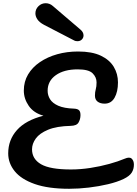

<svg xmlns="http://www.w3.org/2000/svg" viewBox="-20 -1168 852 1193"><path d="M410 5Q280 5 196 -24.5Q112 -54 71.5 -104Q31 -154 31 -215Q31 -299 85.5 -360Q140 -421 250 -449Q189 -466 158.5 -510.5Q128 -555 128 -605Q128 -661 154.5 -705.5Q181 -750 228 -782Q275 -814 335.5 -831Q396 -848 465 -848Q552 -848 606.5 -822Q661 -796 687 -752.5Q713 -709 713 -656Q713 -598 692 -561Q671 -524 630 -524Q603 -524 586.5 -536.5Q570 -549 570 -574Q570 -596 575 -613Q580 -630 580 -656Q580 -688 555.5 -712.5Q531 -737 463 -737Q378 -737 327 -701Q276 -665 276 -604Q276 -576 291 -551.5Q306 -527 342 -511Q378 -495 440 -493Q463 -492 472 -482Q481 -472 480 -449Q479 -425 467.5 -406Q456 -387 420 -386Q332 -384 279 -362Q226 -340 202.5 -307.5Q179 -275 179 -240Q179 -180 235 -147.5Q291 -115 421 -115Q480 -115 541.5 -124.5Q603 -134 659 -149.5Q715 -165 755 -182Q785 -195 798.5 -182Q812 -169 812 -145Q812 -117 798.5 -95.5Q785 -74 748 -56Q708 -37 651.5 -23.5Q595 -10 532 -2.5Q469 5 410 5ZM461 -912Q457 -912 451 -913Q445 -914 440 -917L253 -1014Q225 -1029 212.5 -1047.5Q200 -1066 200 -1085Q200 -1111 219 -1129.5Q238 -1148 264 -1148Q275 -1148 286.5 -1144Q298 -1140 308 -1131L480 -984Q499 -968 499 -948Q499 -933 488.5 -922.5Q478 -912 461 -912Z"/></svg>

Font: Pacifico
Style: Regular
Weight: 400
Designer: Vernon Adams
Foundry: Vernon Adams
Version: Version 3.010; ttfautohint (v1.8.4.7-5d5b)